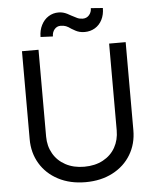

<svg xmlns="http://www.w3.org/2000/svg" viewBox="-60 -953 827 1016"><g transform="rotate(-5 353.5 -444.5)"><path d="M628.9 -707V-239.3Q628.9 -167 594.7 -109.9Q560.5 -52.7 498 -20Q435.5 12.7 353.5 12.7Q271.5 12.7 209 -20Q146.5 -52.7 112.3 -109.9Q78.1 -167 78.1 -239.3V-707H166V-246.1Q166 -195.3 189 -155.3Q211.9 -115.2 254.4 -92.3Q296.9 -69.3 353.5 -69.3Q411.1 -69.3 453.6 -92.3Q496.1 -115.2 518.6 -155.3Q541 -195.3 541 -246.1V-707ZM288.1 -894.5Q300.8 -894.5 312 -891.6Q323.2 -888.7 334 -883.3Q344.7 -877.9 354.5 -872.1Q372.1 -862.3 385.3 -856.4Q398.4 -850.6 414.1 -850.6Q434.6 -850.6 447.8 -865.7Q460.9 -880.9 460.9 -902.3L524.4 -897.5Q524.4 -862.3 510.7 -835.4Q497.1 -808.6 472.7 -793.9Q448.2 -779.3 418 -779.3Q402.3 -779.3 390.1 -782.7Q377.9 -786.1 369.1 -791Q360.4 -795.9 348.6 -802.7Q334 -813.5 321.8 -818.4Q309.6 -823.2 293 -823.2Q273.4 -823.2 260.7 -808.1Q248 -793 248 -770.5L182.6 -773.4Q182.6 -808.6 196.8 -836.4Q210.9 -864.3 234.9 -879.4Q258.8 -894.5 288.1 -894.5Z"/></g></svg>

Font: Pretendard JP Variable
Style: Regular
Weight: 400
Designer: Base glyphs from Inter by Rasmus Andersson; Hangul glyphs from Noto Sans CJK(Source Han Sans) by Jang Soo-young and Kang
Foundry: Kil Hyung-jin
Version: Version 1.307;Glyphs 3.2 (3192)